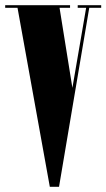

<svg xmlns="http://www.w3.org/2000/svg" viewBox="-32 -720 410 740"><path d="M160 0 35.5 -690H-12V-700H238V-690H197.5L247 -381.5L300 -690H267.5V-700H358V-690H312L195.5 0Z"/></svg>

Font: Imbue 100pt Black
Style: Regular
Weight: 900
Designer: Tyler Finck
Foundry: Etcetera Type Company
Version: Version 1.102; ttfautohint (v1.8.3)